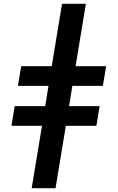

<svg xmlns="http://www.w3.org/2000/svg" viewBox="-20 -843 616 1006"><path d="M146 143H271L325 -184H485L502 -287H342L359 -393H519L536 -496H376L430 -823H305L251 -496H91L74 -393H234L217 -287H57L40 -184H200Z"/></svg>

Font: Iosevka Sparkle
Style: Bold Italic
Weight: 700
Italic angle: -9°
Designer: Belleve Invis
Foundry: Belleve Invis
Version: Version 4.5.0; ttfautohint (v1.8.3)